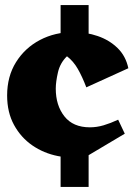

<svg xmlns="http://www.w3.org/2000/svg" viewBox="-20 -617 524 754"><path d="M218 -469V-597H328V-469ZM218 117V-11H328V117ZM322 -4Q264 7 208 -4Q152 -15 107 -46Q62 -77 35 -126.5Q8 -176 8 -242Q8 -317 43 -373Q78 -429 137 -460Q196 -491 269 -491Q318 -491 363.5 -475.5Q409 -460 441.5 -428.5Q474 -397 484 -349L319 -274Q303 -316 285.5 -346.5Q268 -377 243 -396Q216 -370 207.5 -332.5Q199 -295 199 -269Q199 -203 233 -160Q267 -117 333 -117Q360 -117 387 -125Q414 -133 444 -147L470 -92Z"/></svg>

Font: Eczar ExtraBold
Style: Regular
Weight: 800
Designer: Vaibhav Singh
Foundry: Rosetta Type Foundry
Version: Version 2.000